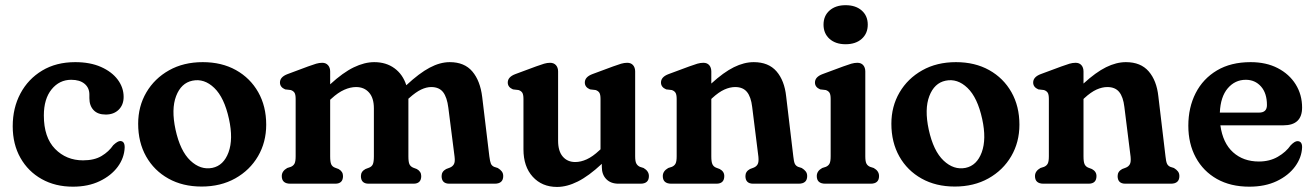

<svg xmlns="http://www.w3.org/2000/svg" viewBox="-20 -708 5066 740"><path d="M456.5 -334.5Q456.5 -304 437.5 -285.2Q418.5 -266.5 387.5 -266.5Q356.5 -266.5 340.5 -283.8Q324.5 -301 324.5 -329.5V-343.5Q324.5 -369.5 306 -385Q287.5 -400.5 254.5 -400.5Q209 -400.5 179 -363.8Q149 -327 149 -263Q149 -178.5 192.2 -134.2Q235.5 -90 300 -90Q343.5 -90 371.5 -106.8Q399.5 -123.5 416.5 -148.5Q433.5 -164.5 443.5 -164.5Q461 -164 460.5 -139.5Q459 -99.5 433.8 -65.2Q408.5 -31 364.2 -9.8Q320 11.5 261 11.5Q193 11.5 140.8 -17.8Q88.5 -47 58.8 -99.5Q29 -152 29 -221.5Q29 -292 58.8 -347.8Q88.5 -403.5 142.5 -436Q196.5 -468.5 270 -468.5Q327.5 -468.5 369.2 -450Q411 -431.5 433.8 -401Q456.5 -370.5 456.5 -334.5Z M761.5 -468.5Q834.5 -468.5 889.5 -437.8Q944.5 -407 975.2 -352.8Q1006 -298.5 1006 -227.5Q1006 -160 974.5 -106Q943 -52 886.8 -20.5Q830.5 11 757 11Q684 11 629 -19.8Q574 -50.5 543.2 -105Q512.5 -159.5 512.5 -231Q512.5 -298 544 -351.8Q575.5 -405.5 631.5 -437Q687.5 -468.5 761.5 -468.5ZM798.5 -61Q842 -70 860.8 -121Q879.5 -172 862.5 -249.5Q844.5 -332 805.8 -369.2Q767 -406.5 721.5 -397Q678 -388 658.8 -337.8Q639.5 -287.5 656.5 -208.5Q674.5 -126 713.8 -89Q753 -52 798.5 -61Z M1252.5 -432.5V-383Q1302 -428.5 1343.5 -448.5Q1385 -468.5 1422.5 -468.5Q1468 -468.5 1500.2 -445Q1532.5 -421.5 1546 -379.5Q1596 -426 1636 -447.2Q1676 -468.5 1713.5 -468.5Q1770 -468.5 1800.5 -432.5Q1831 -396.5 1838.5 -334L1866 -105.5Q1868.5 -85.5 1872 -77.2Q1875.5 -69 1884.5 -65L1898.5 -60.5Q1908.5 -54.5 1914 -47.2Q1919.5 -40 1919.5 -29.5Q1919.5 0 1886.5 0H1712Q1682 0 1682 -29.5Q1682 -47 1699.5 -56.5L1714 -62Q1724 -66 1729.2 -74.8Q1734.5 -83.5 1732 -104L1708 -292.5Q1703 -333 1687.8 -352.8Q1672.5 -372.5 1642 -372.5Q1623.5 -372.5 1603 -362.8Q1582.5 -353 1557.5 -330.5L1554 -327.5Q1554 -326 1554 -324V-105.5Q1554 -84 1558 -75.2Q1562 -66.5 1572 -62L1586.5 -56.5Q1603.5 -47 1603.5 -29.5Q1603.5 0 1573.5 0H1401Q1371 0 1371 -29.5Q1371 -47 1388.5 -56.5L1403 -62Q1413 -66 1417 -75Q1421 -84 1421 -105.5V-290.5Q1421 -330.5 1402.2 -351.5Q1383.5 -372.5 1352.5 -372.5Q1330.5 -372.5 1306.8 -362Q1283 -351.5 1257.5 -328L1252.5 -323.5V-105.5Q1252.5 -84 1256.5 -75Q1260.5 -66 1270.5 -62L1285 -56.5Q1302 -47 1302 -29.5Q1302 0 1272 0H1099Q1066 0 1066 -29.5Q1066 -48.5 1087 -60.5L1101 -65Q1110.5 -69 1115 -77.2Q1119.5 -85.5 1119.5 -105.5V-326.5Q1119.5 -344 1114.8 -351Q1110 -358 1100.5 -361L1079 -363.5Q1059 -372 1059 -390Q1059 -411.5 1088.5 -422.5L1167.5 -452Q1186.5 -459 1198.5 -462.5Q1210.5 -466 1222 -466Q1236 -466 1244.2 -456.8Q1252.5 -447.5 1252.5 -432.5Z M1997.5 -132.5V-326.5Q1997.5 -344 1992.8 -351Q1988 -358 1978.5 -361L1957 -363.5Q1937 -372 1937 -390Q1937 -411.5 1966.5 -422.5L2046 -452Q2065 -459 2077 -462.5Q2089 -466 2100 -466Q2114.5 -466 2122.8 -456.8Q2131 -447.5 2131 -432.5V-165.5Q2131 -125.5 2149 -104.5Q2167 -83.5 2197 -83.5Q2218.5 -83.5 2241.5 -94Q2264.5 -104.5 2289.5 -128L2294.5 -132.5V-326.5Q2294.5 -344 2289.8 -351Q2285 -358 2275.5 -361L2254 -363.5Q2234 -372 2234 -390Q2234 -411.5 2263.5 -422.5L2343 -452Q2362 -459 2374 -462.5Q2386 -466 2397.5 -466Q2412 -466 2420 -456.8Q2428 -447.5 2428 -432.5V-105.5Q2428 -85.5 2432.8 -77.2Q2437.5 -69 2446.5 -65L2460.5 -60.5Q2481 -48.5 2481 -29.5Q2481 0 2448.5 0H2364Q2334 0 2316.8 -17.5Q2299.5 -35 2299.5 -65V-76.5Q2249 -29.5 2207 -8.5Q2165 12.5 2127 12.5Q2069 12.5 2033.2 -26.8Q1997.5 -66 1997.5 -132.5Z M2721.5 -432.5V-386Q2769 -429.5 2808.5 -449Q2848 -468.5 2885 -468.5Q2942 -468.5 2972.8 -433Q3003.5 -397.5 3010 -336.5L3037.5 -105.5Q3039.5 -85.5 3043.2 -77.2Q3047 -69 3056 -65L3070 -60.5Q3080 -54.5 3085.5 -47.2Q3091 -40 3091 -29.5Q3091 0 3058 0H2883Q2853 0 2853 -29.5Q2853 -47 2870.5 -56.5L2885 -62Q2895 -66 2900 -74.8Q2905 -83.5 2903 -104L2879 -296Q2874.5 -334.5 2859 -353.5Q2843.5 -372.5 2813.5 -372.5Q2793.5 -372.5 2771.8 -362.8Q2750 -353 2724.5 -329.5L2721.5 -326.5V-105.5Q2721.5 -84 2725.8 -75Q2730 -66 2739.5 -62L2754 -56.5Q2771.5 -47 2771.5 -29.5Q2771.5 0 2741 0H2567.5Q2534.5 0 2534.5 -29.5Q2534.5 -48.5 2555.5 -60.5L2569.5 -65Q2579 -69 2583.5 -77.2Q2588 -85.5 2588 -105.5V-326.5Q2588 -344 2583.2 -351Q2578.5 -358 2569 -361L2547.5 -363.5Q2527.5 -372 2527.5 -390Q2527.5 -411.5 2557 -422.5L2636.5 -452Q2655.5 -459 2667.5 -462.5Q2679.5 -466 2691 -466Q2705.5 -466 2713.5 -456.8Q2721.5 -447.5 2721.5 -432.5Z M3239 -537.5Q3200.5 -537.5 3177.2 -558.2Q3154 -579 3154 -613Q3154 -647 3177.2 -667.5Q3200.5 -688 3239 -688Q3278 -688 3301.2 -667.5Q3324.5 -647 3324.5 -613Q3324.5 -579 3301.2 -558.2Q3278 -537.5 3239 -537.5ZM3315 -432.5V-105.5Q3315 -85.5 3319.5 -77.2Q3324 -69 3333.5 -65L3347.5 -60.5Q3368 -49 3368 -29.5Q3368 0 3335.5 0H3161Q3128 0 3128 -29.5Q3128 -49 3149 -60.5L3163 -65Q3172.5 -69 3177 -77.2Q3181.5 -85.5 3181.5 -105.5V-326.5Q3181.5 -344 3176.8 -351Q3172 -358 3162.5 -361L3141 -363.5Q3121 -372 3121 -390Q3121 -411.5 3150.5 -422.5L3230 -452Q3249 -459 3261 -462.5Q3273 -466 3284.5 -466Q3299 -466 3307 -456.8Q3315 -447.5 3315 -432.5Z M3664.5 -468.5Q3737.5 -468.5 3792.5 -437.8Q3847.5 -407 3878.2 -352.8Q3909 -298.5 3909 -227.5Q3909 -160 3877.5 -106Q3846 -52 3789.8 -20.5Q3733.5 11 3660 11Q3587 11 3532 -19.8Q3477 -50.5 3446.2 -105Q3415.5 -159.5 3415.5 -231Q3415.5 -298 3447 -351.8Q3478.5 -405.5 3534.5 -437Q3590.5 -468.5 3664.5 -468.5ZM3701.5 -61Q3745 -70 3763.8 -121Q3782.5 -172 3765.5 -249.5Q3747.5 -332 3708.8 -369.2Q3670 -406.5 3624.5 -397Q3581 -388 3561.8 -337.8Q3542.5 -287.5 3559.5 -208.5Q3577.5 -126 3616.8 -89Q3656 -52 3701.5 -61Z M4156 -432.5V-386Q4203.5 -429.5 4243 -449Q4282.5 -468.5 4319.5 -468.5Q4376.5 -468.5 4407.2 -433Q4438 -397.5 4444.5 -336.5L4472 -105.5Q4474 -85.5 4477.8 -77.2Q4481.5 -69 4490.5 -65L4504.5 -60.5Q4514.5 -54.5 4520 -47.2Q4525.5 -40 4525.5 -29.5Q4525.5 0 4492.5 0H4317.5Q4287.5 0 4287.5 -29.5Q4287.5 -47 4305 -56.5L4319.5 -62Q4329.5 -66 4334.5 -74.8Q4339.5 -83.5 4337.5 -104L4313.5 -296Q4309 -334.5 4293.5 -353.5Q4278 -372.5 4248 -372.5Q4228 -372.5 4206.2 -362.8Q4184.5 -353 4159 -329.5L4156 -326.5V-105.5Q4156 -84 4160.2 -75Q4164.5 -66 4174 -62L4188.5 -56.5Q4206 -47 4206 -29.5Q4206 0 4175.5 0H4002Q3969 0 3969 -29.5Q3969 -48.5 3990 -60.5L4004 -65Q4013.5 -69 4018 -77.2Q4022.5 -85.5 4022.5 -105.5V-326.5Q4022.5 -344 4017.8 -351Q4013 -358 4003.5 -361L3982 -363.5Q3962 -372 3962 -390Q3962 -411.5 3991.5 -422.5L4071 -452Q4090 -459 4102 -462.5Q4114 -466 4125.5 -466Q4140 -466 4148 -456.8Q4156 -447.5 4156 -432.5Z M4998.5 -293.5Q4998.5 -225 4926.5 -225H4683.5Q4693 -156.5 4732.5 -121Q4772 -85.5 4832 -85.5Q4873.5 -85.5 4905 -103.8Q4936.5 -122 4954.5 -148Q4970.5 -164.5 4981 -164Q4999 -163.5 4998.5 -140Q4997 -101 4971.5 -66.2Q4946 -31.5 4901 -10Q4856 11.5 4795 11.5Q4723 11.5 4670.2 -18.2Q4617.5 -48 4588.8 -101Q4560 -154 4560 -223.5Q4560 -293.5 4588.2 -349Q4616.5 -404.5 4670.2 -436.5Q4724 -468.5 4800 -468.5Q4860 -468.5 4904.5 -445.5Q4949 -422.5 4973.8 -382.8Q4998.5 -343 4998.5 -293.5ZM4781.5 -400.5Q4740 -400.5 4712 -367.8Q4684 -335 4681.5 -274H4832.5Q4863 -274 4863 -303Q4863 -349 4840 -374.8Q4817 -400.5 4781.5 -400.5Z"/></svg>

Font: Fraunces 72pt S100 SemiBold
Style: Regular
Weight: 600
Version: Version 1.000; ttfautohint (v1.8.3)